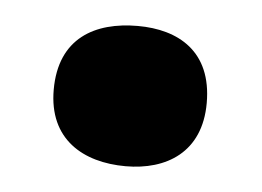

<svg xmlns="http://www.w3.org/2000/svg" viewBox="-29 -209 348 255"><g transform="rotate(5 144.5 -81.5)"><path d="M42 -81C42 -15 89 12 146 12C200 12 246 -15 246 -81C246 -150 200 -175 146 -175C89 -175 42 -150 42 -81Z"/></g></svg>

Font: Noto Sans Arabic UI Bk
Style: Regular
Weight: 900
Designer: Monotype Design Team, Nadine Chahine and Nizar Qandah
Foundry: Monotype Imaging Inc.
Version: Version 2.010